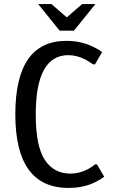

<svg xmlns="http://www.w3.org/2000/svg" viewBox="-20 -910 555 940"><path d="M272 -760 167 -890H232L307 -825L382 -890H447L342 -760ZM315 10Q55 10 55 -350Q55 -710 305 -710Q376 -710 434 -682Q462 -669 480 -655L445 -595H435Q420 -606 401 -617Q357 -640 315 -640Q155 -640 155 -350Q155 -194 199.5 -127Q244 -60 325 -60Q369 -60 411 -82Q432 -94 445 -105H455L490 -45Q473 -31 444 -17Q388 10 315 10Z"/></svg>

Font: Scada
Style: Regular
Weight: 400
Designer: Jovanny Lemonad
Foundry: Jovanny Lemonad
Version: Version 4.100;PS 004.100;hotconv 1.0.88;makeotf.lib2.5.64775